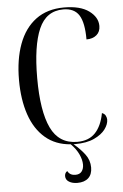

<svg xmlns="http://www.w3.org/2000/svg" viewBox="-62 -767 656 1028"><g transform="rotate(-5 266.5 -253.0)"><path d="M317 10Q312 10 309 10Q345 40 368.5 71.5Q392 103 392 142Q392 179 371 198.5Q350 218 312 218Q285 218 267 207Q249 196 249 176Q249 169 252 162Q255 155 263 150Q275 174 305 174Q328 174 339 159.5Q350 145 350 123Q350 97 336 67Q322 37 294 9Q213 3 158 -44Q103 -91 75.5 -171.5Q48 -252 48 -358Q48 -468 78.5 -550.5Q109 -633 170 -678.5Q231 -724 322 -724Q409 -724 455.5 -690Q502 -656 502 -609Q502 -578 481.5 -560.5Q461 -543 427 -543Q427 -633 401.5 -673.5Q376 -714 317 -714Q225 -714 185.5 -623.5Q146 -533 146 -359Q146 -182 189 -91.5Q232 -1 331 -1Q392 -1 427 -37.5Q462 -74 475 -143Q489 -138 494.5 -127Q500 -116 500 -106Q500 -81 480.5 -54.5Q461 -28 420.5 -9Q380 10 317 10Z"/></g></svg>

Font: Noto Serif Display Condensed
Style: Regular
Weight: 400
Width: 3
Designer: Monotype Design Team
Foundry: Monotype Imaging Inc.
Version: Version 2.009